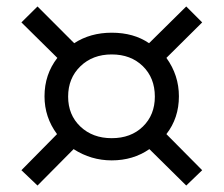

<svg xmlns="http://www.w3.org/2000/svg" viewBox="-20 -654 699 600"><path d="M97.2 -74.2 46.9 -122.1 158.2 -234.9Q119.1 -287.6 119.1 -353Q119.1 -421.4 159.2 -473.1L46.9 -584L97.2 -633.8L211.9 -519Q262.2 -551.8 329.1 -551.8Q397.9 -551.8 445.8 -519L562 -633.8L611.8 -584L500 -473.1Q539.1 -418.9 539.1 -353Q539.1 -285.2 500 -234.9L611.8 -122.1L562 -74.2L446.8 -188Q396 -152.8 329.1 -152.8Q264.6 -152.8 210 -188ZM192.9 -352.1Q192.9 -294.9 231.2 -258.5Q269.5 -222.2 329.1 -222.2Q389.2 -222.2 426.5 -258.5Q463.9 -294.9 463.9 -352.1Q463.9 -410.6 426.3 -447.3Q388.7 -483.9 329.1 -483.9Q269.5 -483.9 231.2 -446.8Q192.9 -409.7 192.9 -352.1Z"/></svg>

Font: Lumene Sans Expanded
Style: Regular
Weight: 400
Width: 7
Designer: Deni Anggara
Version: Version 1.003;Glyphs 3.1.2 (3151)